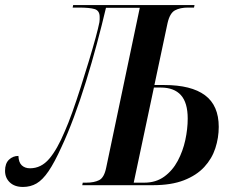

<svg xmlns="http://www.w3.org/2000/svg" viewBox="-66 -734 927 761"><path d="M25 7Q-8 7 -27 -11Q-46 -29 -46 -57Q-46 -86 -30.5 -101Q-15 -116 7 -116Q8 -90 20.5 -78.5Q33 -67 53 -67Q97 -67 129 -104.5Q161 -142 191 -214Q204 -243 220.5 -289Q237 -335 254 -388.5Q271 -442 286.5 -493Q302 -544 313 -584.5Q324 -625 328 -646Q329 -652 329 -657.5Q329 -663 329 -667Q329 -692 309 -698Q289 -704 247 -704H222L224 -714H705L703 -704H679Q648 -704 627.5 -693Q607 -682 598 -642L546 -397H585Q692 -397 746.5 -356.5Q801 -316 801 -231Q801 -188 787.5 -146.5Q774 -105 743.5 -72Q713 -39 663 -19.5Q613 0 540 0H260L262 -10H276Q307 -10 327 -20Q347 -30 355 -70L488 -703H354Q338 -635 318 -560.5Q298 -486 275 -411.5Q252 -337 227 -270Q202 -203 178 -152Q150 -90 126.5 -55.5Q103 -21 79 -7Q55 7 25 7ZM506 -10Q552 -10 585 -34Q618 -58 638.5 -96.5Q659 -135 668.5 -179Q678 -223 678 -264Q678 -327 651 -357Q624 -387 571 -387H544L464 -10Z"/></svg>

Font: Noto Serif Display Condensed SemiBold
Style: Italic
Weight: 600
Width: 3
Italic angle: -12°
Designer: Monotype Design Team
Foundry: Monotype Imaging Inc.
Version: Version 2.009